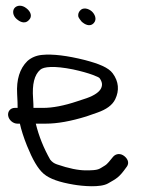

<svg xmlns="http://www.w3.org/2000/svg" viewBox="-20 -653 540 670"><path d="M253.4 -594.6C254.4 -590 265.6 -576.7 265.6 -576.7C273.6 -569.8 293.1 -556.4 307.7 -573C319.4 -586.3 310.3 -604.5 300.1 -613.5C289.6 -622.6 269.8 -629.5 258.5 -615.1C254.4 -610 251.5 -603 253.4 -594.6ZM81 -583.2C93.4 -595.3 87.6 -612.2 72.7 -623.7C56.5 -637.1 38.8 -634.8 30.6 -624.9C23.1 -615.7 23.8 -598.6 38.7 -586C46.2 -579.6 65.5 -566 81 -583.2ZM95.5 -308.9C91.7 -359.3 100 -391.9 120.5 -409.7C132.4 -420.3 167.9 -424.1 234.4 -410.9C295.2 -397.8 324.7 -383.9 327.3 -380.6C336.7 -367.4 338.4 -356.7 332.6 -344.6C326.8 -332.7 311 -320.5 282.4 -310.4C274.9 -307.9 263.9 -304.4 250 -299.7C203.5 -284 163.5 -276.5 130.5 -276.5L96.8 -276.5C96.6 -283.9 96.7 -294.1 95.5 -308.9ZM40.6 -221.5H49.4C54.1 -200 62.6 -173.1 74.3 -144.1C93.4 -97 111.6 -64.5 132.6 -46.4C153.4 -28.7 187.8 -17 236.6 -8.8C268 -3.4 330.6 2.4 357.1 -13C386.8 -30.2 394.8 -32.6 420.9 -69.2C424.2 -73.1 428.1 -79.8 427 -87.8C425.9 -95.9 420.6 -102.5 415 -107.3C400.8 -119.5 384.3 -117 374.7 -106C362.3 -91.8 356.5 -81.4 344.7 -74.5C324.7 -62.9 326.5 -58.5 279.9 -58.5C253.6 -58.5 219.8 -65.2 178.7 -79.4C168.8 -82.8 161.7 -87.7 155.1 -96.1C132.5 -135.9 115.6 -177.6 104.9 -221.5H139.6C180.5 -221.5 227.6 -230.1 281.6 -246.8C294.6 -251.2 307.1 -255.7 320.3 -260.3C350.6 -270.9 372.1 -285.9 382.1 -306.7C396.8 -337 394.5 -368.4 373.4 -397C358.5 -417.4 325.1 -430.6 276.1 -443.5C214.7 -458.9 163.9 -465.2 126.4 -461.4C106.7 -459.5 89.6 -452.2 76.3 -440.6L76 -440.4L75.8 -440.2C48.5 -413.6 37 -374.7 39.8 -325.4C41.1 -303.2 41.6 -287.1 41.5 -276.5H31.5C16.4 -276.5 6 -264 8.5 -249C11 -234 25.6 -221.5 40.6 -221.5Z"/></svg>

Font: MewTooHand
Style: BdLta
Weight: 400
Designer: Mew Too, Robert Jablonski
Version: Version 0.77